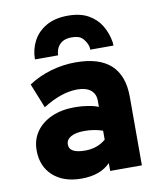

<svg xmlns="http://www.w3.org/2000/svg" viewBox="-84 -810 746 889"><g transform="rotate(-10 289.0 -365.0)"><path d="M228 12Q143.5 12 94.2 -32.8Q45 -77.5 45 -153Q45 -202.5 71.2 -240Q97.5 -277.5 144.2 -298.2Q191 -319 253 -319Q284 -319 314.2 -314.2Q344.5 -309.5 364 -301V-330Q364 -362.5 341.8 -380.2Q319.5 -398 279 -398Q204.5 -398 117 -343L71 -458Q118.5 -489.5 175.8 -506.2Q233 -523 293 -523Q513 -523 513 -322V0H364V-37Q316.5 12 228 12ZM267 -113Q324 -113 364 -147V-189Q325 -203 278 -203Q237.5 -203 214.8 -190.2Q192 -177.5 192 -154Q192 -113 267 -113ZM110.5 -569Q110.5 -615 131 -654.5Q151.5 -694 192.8 -718Q234 -742 295.5 -742Q353.5 -742 391.5 -720.5Q429.5 -699 450.5 -663.8Q471.5 -628.5 478.5 -587Q479.5 -582.5 479.5 -578Q479.5 -573.5 479.5 -569H370.5Q370.5 -573.5 370.2 -578Q370 -582.5 368.5 -587Q362 -606.5 346.8 -623.2Q331.5 -640 295.5 -640Q266 -640 249.5 -628.5Q233 -617 226.2 -600.5Q219.5 -584 219.5 -569Z"/></g></svg>

Font: Overpass Black
Style: Regular
Weight: 900
Designer: Delve Withrington, Dave Bailey, Thomas Jockin
Foundry: Delve Fonts LLC
Version: Version 4.000; ttfautohint (v1.8.3)